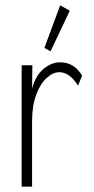

<svg xmlns="http://www.w3.org/2000/svg" viewBox="-20 -697 353 718"><path d="M61 1V-453H101L100 -366Q113 -415 143 -439.5Q173 -464 204 -464Q258 -464 287 -414L272 -377Q254 -404 237 -415.5Q220 -427 202 -427Q178 -427 154.5 -405.5Q131 -384 115.5 -343Q100 -302 100 -245V1ZM169 -505 146 -518 205 -677 241 -657Z"/></svg>

Font: Inconsolata ExtraCondensed Light
Style: Regular
Weight: 300
Width: 2
Monospace: yes
Designer: Raph Levien, Cyreal, Brenton Simpson
Foundry: Raph Levien, Cyreal, Google
Version: Version 3.100; ttfautohint (v1.8.4.7-5d5b)